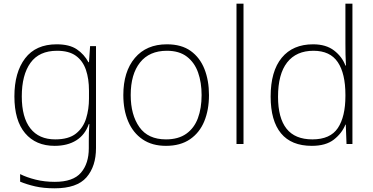

<svg xmlns="http://www.w3.org/2000/svg" viewBox="-20 -846 2018 1040"><path d="M287 -606Q356 -606 396 -579Q436 -552 459 -509H462L468 -596H500V-44Q500 55 448.5 114.5Q397 174 276 174Q216 174 170.5 163.5Q125 153 89 138V97Q125 115 173 127Q221 139 277 139Q376 139 418.5 89.5Q461 40 461 -43V-81Q461 -106 461.5 -127.5Q462 -149 464 -174H461Q441 -116 393.5 -86Q346 -56 276 -56Q174 -56 116 -124.5Q58 -193 58 -324Q58 -454 116 -530Q174 -606 287 -606ZM289 -571Q192 -571 145 -505.5Q98 -440 98 -324Q98 -210 144.5 -150.5Q191 -91 279 -91Q352 -91 391.5 -122.5Q431 -154 446.5 -204.5Q462 -255 462 -312V-355Q462 -419 445.5 -467.5Q429 -516 391.5 -543.5Q354 -571 289 -571Z M1112 -331Q1112 -251 1086.5 -189Q1061 -127 1009 -91.5Q957 -56 879 -56Q804 -56 752.5 -91Q701 -126 674.5 -188Q648 -250 648 -331Q648 -458 710.5 -532Q773 -606 884 -606Q963 -606 1013 -570Q1063 -534 1087.5 -472Q1112 -410 1112 -331ZM688 -331Q688 -224 735 -157.5Q782 -91 879 -91Q946 -91 989 -121.5Q1032 -152 1052 -206Q1072 -260 1072 -331Q1072 -399 1053 -453Q1034 -507 992.5 -539Q951 -571 884 -571Q789 -571 738.5 -507.5Q688 -444 688 -331Z M1299 -66H1261V-826H1299Z M1669 -56Q1558 -56 1502 -124Q1446 -192 1446 -323Q1446 -460 1506 -533Q1566 -606 1676 -606Q1746 -606 1789.5 -572.5Q1833 -539 1851 -491H1854Q1852 -520 1851.5 -550.5Q1851 -581 1851 -610V-826H1889V-66H1857L1853 -171H1851Q1832 -124 1788.5 -90Q1745 -56 1669 -56ZM1672 -91Q1769 -91 1810 -152.5Q1851 -214 1851 -326V-332Q1851 -448 1809.5 -509.5Q1768 -571 1678 -571Q1585 -571 1535.5 -508Q1486 -445 1486 -322Q1486 -207 1532 -149Q1578 -91 1672 -91Z"/></svg>

Font: Noto Sans Malayalam UI ExtraLight
Style: Regular
Weight: 200
Designer: Jelle Bosma - Monotype Design Team
Foundry: Monotype Imaging Inc.
Version: Version 2.104; ttfautohint (v1.8.4.7-5d5b)